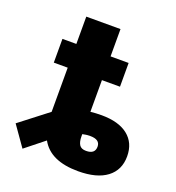

<svg xmlns="http://www.w3.org/2000/svg" viewBox="-123 -759 796 868"><g transform="rotate(20 274.5 -325.5)"><path d="M396.5 -414.1H309.6V-261.7Q335 -264.6 362.8 -264.6Q445.3 -264.6 490 -229Q534.7 -193.4 534.7 -128.9Q534.7 -63 486.6 -26.6Q438.5 9.8 348.6 9.8Q214.4 9.8 169.4 -72.8L78.1 0L9.8 -97.2L145 -201.7V-414.1H78.1V-528.3H145V-659.7H309.6V-528.3H396.5ZM346.2 -158.7Q327.6 -158.7 309.6 -154.3V-143.6Q309.6 -117.7 318.6 -103.3Q327.6 -88.9 351.1 -88.9Q394 -88.9 394 -124.5Q394 -158.7 346.2 -158.7Z"/></g></svg>

Font: Roboto Black
Style: Regular
Weight: 900
Designer: Google
Version: Version 2.134; 2016